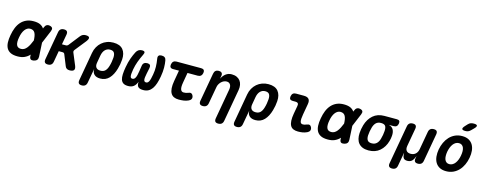

<svg xmlns="http://www.w3.org/2000/svg" viewBox="-33 -1725 7263 2869"><g transform="rotate(15 3598.5 -290.5)"><path d="M502.7 -67.7Q503.7 -36.3 489 -18.1Q474.3 0.2 442.2 7.3Q409.8 14.4 393.2 2.5Q376.7 -9.3 375 -40.7L364.6 -277.3Q363.3 -317.3 358 -347.4Q352.7 -377.6 341.7 -397.9Q330.8 -418.2 312.7 -428.3Q294.6 -438.5 267.4 -438.5Q244.1 -438.5 223.5 -426.5Q202.9 -414.5 186.2 -392.7Q169.5 -371 157.4 -339.7Q145.3 -308.5 139 -270H7Q18 -334 39.4 -387Q60.8 -440 95.1 -478.5Q129.4 -517 177.2 -538.5Q225.1 -560 289 -560Q350.8 -560 389.1 -542.6Q427.4 -525.1 448.7 -492.7Q470 -460.2 478.4 -413.8Q486.8 -367.3 489.8 -309.3ZM457.1 -509.3Q469.2 -540.7 490.1 -552.5Q511.1 -564.4 540.5 -557.3Q570.9 -550.2 579.4 -531.9Q587.8 -513.7 574.6 -482.3L480.4 -257Q456.4 -199 431 -150Q405.6 -101 372.5 -65.5Q339.4 -30 295.1 -10Q250.8 10 188 10Q121.6 10 80.7 -10Q39.9 -30 19.8 -66.5Q-0.3 -103 -2.7 -154.5Q-5 -206 7 -270H139Q131.7 -232.2 132.1 -202.6Q132.4 -173 140.4 -152.8Q148.3 -132.5 165.5 -122Q182.6 -111.5 209.6 -111.5Q236.8 -111.5 258.9 -124.2Q280.9 -136.9 299.4 -160.3Q318 -183.6 334.4 -216.3Q350.8 -249 366.8 -289Z M657.8 10Q625.3 10 611.6 -6.3Q597.9 -22.5 603.3 -56L681.3 -494Q686.7 -527.5 706 -543.7Q725.3 -560 758.8 -560Q791.3 -560 805 -543.7Q818.7 -527.5 813.3 -494L784.9 -336.3H844.7Q856.8 -336.3 866.4 -341.4Q875.9 -346.4 883.9 -356.5L1010.2 -517.3Q1026.4 -539 1046.8 -549.5Q1067.3 -560 1092.3 -560Q1141.7 -560 1149.9 -539.1Q1158 -518.3 1125.3 -475.3L988.1 -303.3Q980.1 -293.2 978.6 -282.9Q977.1 -272.7 981.1 -262.6L1058.4 -77Q1075.9 -33.3 1059.8 -11.7Q1043.7 10 992.3 10Q967.6 10 950.5 -0.9Q933.5 -11.7 925.1 -33.7L856.2 -204.2Q852.2 -214.3 844.5 -219.5Q836.8 -224.7 824.7 -224.7H765.3L735.3 -56Q729.9 -22.5 710.6 -6.3Q691.3 10 657.8 10Z M1228.4 180Q1194.9 180 1181.7 163.7Q1168.5 147.5 1173.9 114L1252 -328.3Q1261 -380.7 1285.1 -423.2Q1309.2 -465.8 1344.3 -496.2Q1379.5 -526.6 1425 -543.3Q1470.5 -560 1522 -560Q1626 -560 1672.7 -502.7Q1719.3 -445.4 1712.6 -348.3Q1710.3 -311.8 1703.7 -275.1Q1697 -238.5 1686.4 -202Q1658.7 -103.9 1605.1 -47Q1551.5 10 1467.5 10Q1406.9 10 1375.4 -20.1Q1343.8 -50.3 1345.4 -105L1305.9 114Q1300.5 147.5 1281.2 163.7Q1261.9 180 1228.4 180ZM1441 -104.4Q1487.5 -104.4 1514 -130.7Q1540.6 -157 1555.4 -207Q1565.7 -240.8 1571.6 -275.1Q1577.6 -309.5 1579.6 -343Q1582.2 -393 1565 -419.3Q1547.9 -445.6 1501.4 -445.6Q1478.3 -445.6 1458.9 -437.2Q1439.4 -428.8 1424.1 -412.8Q1408.7 -396.8 1398.5 -374.4Q1388.3 -352 1383 -323L1362.8 -207Q1353.9 -158 1374.4 -131.2Q1394.8 -104.4 1441 -104.4Z M2268.7 -560Q2300.7 -560 2318.2 -545.5Q2335.7 -531 2340.1 -501.7Q2348.5 -455.8 2349.4 -394.1Q2350.3 -332.4 2336.7 -254Q2325.7 -191.2 2309.5 -142.3Q2293.3 -93.5 2269.4 -59.7Q2245.5 -25.9 2212.2 -7.9Q2178.9 10 2133 10Q2078 10 2054.5 -13.2Q2031 -36.4 2036.3 -92.4Q2015.7 -38.7 1983.4 -14.4Q1951 10 1899 10Q1852.4 10 1825.7 -6.9Q1799.1 -23.9 1788 -57Q1777 -90.2 1779.1 -139.5Q1781.3 -188.9 1793 -254Q1806.6 -332.7 1828.9 -394.4Q1851.3 -456.1 1875.7 -502.7Q1890.2 -531 1912.7 -545.5Q1935.3 -560 1967 -560Q1997 -560 2005.5 -545.6Q2013.9 -531.3 1998.7 -502Q1981.4 -466.8 1967.6 -435Q1953.7 -403.3 1942.9 -373Q1932 -342.8 1924 -313.2Q1916 -283.6 1910 -251Q1903.7 -213.6 1901.3 -187.2Q1898.8 -160.8 1901.1 -143.9Q1903.4 -126.9 1911.5 -119.2Q1919.5 -111.5 1933.6 -111.5Q1948.2 -111.5 1959.5 -119.6Q1970.9 -127.7 1979.3 -144.3Q1987.8 -160.8 1994.1 -185.9Q2000.5 -211 2005.5 -246L2018.7 -332.7Q2022.7 -363.7 2041.2 -378.8Q2059.7 -394 2090 -394Q2121.3 -394 2133.6 -378.8Q2145.8 -363.7 2140.1 -332.7L2121.5 -243Q2114.2 -207.2 2111.3 -182.2Q2108.4 -157.1 2111 -141.7Q2113.5 -126.2 2121.9 -118.9Q2130.3 -111.5 2145.6 -111.5Q2159.7 -111.5 2170.2 -119.2Q2180.7 -126.9 2189.1 -143.9Q2197.5 -160.8 2204.4 -187.2Q2211.4 -213.6 2217.7 -251Q2223.7 -283.6 2226 -313.2Q2228.3 -342.8 2227.7 -372.7Q2227.2 -402.7 2224 -434.1Q2220.8 -465.5 2215.1 -500.7Q2210.4 -530.7 2224 -545.3Q2237.7 -560 2268.7 -560Z M2887.1 -530Q2916.9 -530 2929.6 -514.7Q2942.3 -499.4 2937.2 -469.6Q2931.8 -439.8 2914.1 -424.1Q2896.3 -408.5 2866.5 -408.5H2483.9Q2454.8 -408.5 2442.8 -423.8Q2430.8 -439.1 2435.5 -468.2Q2440.6 -498.7 2458.3 -514.3Q2476.1 -530 2506.6 -530ZM2792.4 -124.3Q2823.8 -137.4 2841.7 -129.5Q2859.5 -121.5 2868.9 -97.6Q2879 -70.6 2869.4 -49.9Q2859.8 -29.2 2833.5 -17.1Q2797 -0.4 2759.9 4.8Q2722.9 10 2683 10Q2639.3 10 2608.1 -4.4Q2576.9 -18.8 2559.3 -49.5Q2541.8 -80.2 2538.3 -127.5Q2534.9 -174.8 2546.3 -239.9L2597 -530H2729L2681.3 -256.2Q2667.9 -180.7 2679.8 -146.1Q2691.6 -111.5 2726.6 -111.5Q2742.4 -111.5 2758.8 -114.2Q2775.1 -116.8 2792.4 -124.3Z M3133.4 -56Q3128 -22.5 3108.7 -6.3Q3089.4 10 3055.9 10Q3023.4 10 3009.7 -6.3Q2996 -22.5 3001.4 -56L3079.4 -495.4Q3084.8 -528.2 3103.4 -544.1Q3122 -560 3152.7 -560Q3183.1 -560 3198.2 -544.1Q3213.3 -528.2 3207.9 -495.4L3199.7 -451.8Q3224.8 -503.3 3263.5 -531.6Q3302.1 -560 3352.9 -560Q3398.2 -560 3431.5 -544.7Q3464.7 -529.5 3485.1 -502.7Q3505.4 -476 3512.2 -439.2Q3519 -402.5 3511.7 -359.5L3423.5 138Q3418.1 171.5 3398.8 187.8Q3379.5 204 3346 204Q3312.8 204 3299.4 187.8Q3286.1 171.5 3291.5 138L3374.3 -330.7Q3377.6 -350.4 3376.1 -369.3Q3374.7 -388.3 3367 -403.1Q3359.3 -418 3345 -427.2Q3330.7 -436.5 3308.2 -436.5Q3284 -436.5 3262.4 -426.1Q3240.7 -415.7 3223.5 -398.5Q3206.3 -381.3 3194.8 -359.6Q3183.2 -337.9 3179.9 -315.3Z M3628.4 180Q3594.9 180 3581.7 163.7Q3568.5 147.5 3573.9 114L3652 -328.3Q3661 -380.7 3685.1 -423.2Q3709.2 -465.8 3744.3 -496.2Q3779.5 -526.6 3825 -543.3Q3870.5 -560 3922 -560Q4026 -560 4072.7 -502.7Q4119.3 -445.4 4112.6 -348.3Q4110.3 -311.8 4103.7 -275.1Q4097 -238.5 4086.4 -202Q4058.7 -103.9 4005.1 -47Q3951.5 10 3867.5 10Q3806.9 10 3775.4 -20.1Q3743.8 -50.3 3745.4 -105L3705.9 114Q3700.5 147.5 3681.2 163.7Q3661.9 180 3628.4 180ZM3841 -104.4Q3887.5 -104.4 3914 -130.7Q3940.6 -157 3955.4 -207Q3965.7 -240.8 3971.6 -275.1Q3977.6 -309.5 3979.6 -343Q3982.2 -393 3965 -419.3Q3947.9 -445.6 3901.4 -445.6Q3878.3 -445.6 3858.9 -437.2Q3839.4 -428.8 3824.1 -412.8Q3808.7 -396.8 3798.5 -374.4Q3788.3 -352 3783 -323L3762.8 -207Q3753.9 -158 3774.4 -131.2Q3794.8 -104.4 3841 -104.4Z M4536 -256.2Q4522.6 -180.7 4529.6 -146.1Q4536.6 -111.5 4571.3 -111.5Q4583.4 -111.5 4596.7 -114.5Q4610 -117.4 4625.6 -124.3Q4656.7 -137.7 4674.9 -129.6Q4693 -121.5 4702.1 -97.6Q4712.2 -70.6 4702.6 -50.1Q4693 -29.5 4666.7 -17.1Q4632.4 -1 4598.4 4.5Q4564.3 10 4527.7 10Q4484.3 10 4454.4 -3.4Q4424.6 -16.7 4408.7 -46Q4392.8 -75.3 4390.5 -121.6Q4388.2 -167.8 4399.6 -232.9L4421.9 -357.6Q4427.3 -384.6 4416 -398.1Q4404.7 -411.6 4377.7 -411.6H4334.5Q4304.7 -411.6 4292.7 -426.3Q4280.7 -441 4285.8 -470.8Q4291.2 -500.6 4308.1 -515.3Q4325 -530 4354.8 -530H4476Q4531 -530 4553.1 -503.1Q4575.2 -476.3 4565.1 -422Z M5302.7 -67.7Q5303.7 -36.3 5289 -18.1Q5274.3 0.2 5242.2 7.3Q5209.8 14.4 5193.2 2.5Q5176.7 -9.3 5175 -40.7L5164.6 -277.3Q5163.3 -317.3 5158 -347.4Q5152.7 -377.6 5141.7 -397.9Q5130.8 -418.2 5112.7 -428.3Q5094.6 -438.5 5067.4 -438.5Q5044.1 -438.5 5023.5 -426.5Q5002.9 -414.5 4986.2 -392.7Q4969.5 -371 4957.4 -339.7Q4945.3 -308.5 4939 -270H4807Q4818 -334 4839.4 -387Q4860.8 -440 4895.1 -478.5Q4929.4 -517 4977.2 -538.5Q5025.1 -560 5089 -560Q5150.8 -560 5189.1 -542.6Q5227.4 -525.1 5248.7 -492.7Q5270 -460.2 5278.4 -413.8Q5286.8 -367.3 5289.8 -309.3ZM5257.1 -509.3Q5269.2 -540.7 5290.1 -552.5Q5311.1 -564.4 5340.5 -557.3Q5370.9 -550.2 5379.4 -531.9Q5387.8 -513.7 5374.6 -482.3L5280.4 -257Q5256.4 -199 5231 -150Q5205.6 -101 5172.5 -65.5Q5139.4 -30 5095.1 -10Q5050.8 10 4988 10Q4921.6 10 4880.7 -10Q4839.9 -30 4819.8 -66.5Q4799.7 -103 4797.3 -154.5Q4795 -206 4807 -270H4939Q4931.7 -232.2 4932.1 -202.6Q4932.4 -173 4940.4 -152.8Q4948.3 -132.5 4965.5 -122Q4982.6 -111.5 5009.6 -111.5Q5036.8 -111.5 5058.9 -124.2Q5080.9 -136.9 5099.4 -160.3Q5118 -183.6 5134.4 -216.3Q5150.8 -249 5166.8 -289Z M5813.8 -437.9Q5863.9 -427.4 5885.6 -388.3Q5907.3 -349.2 5902.3 -291Q5900.3 -270 5897 -249Q5893.6 -228 5887.1 -207Q5860.1 -109.5 5791.5 -49.8Q5722.9 10 5617.1 10Q5564.2 10 5526.2 -5.7Q5488.2 -21.4 5464.6 -49.6Q5441 -77.8 5430.9 -118.2Q5420.9 -158.6 5423.9 -207Q5425.9 -238.5 5431.3 -270Q5436.8 -301.5 5446.1 -333Q5474.5 -430.8 5542.4 -490.4Q5610.3 -550 5716.1 -550H5908.8Q5937.2 -550 5948.3 -536.3Q5959.4 -522.7 5954.7 -494.3Q5950 -465.9 5933.8 -451.9Q5917.6 -437.9 5889.2 -437.9ZM5637.4 -105Q5661.5 -105 5680.1 -111.9Q5698.8 -118.8 5712.9 -132Q5727.1 -145.1 5737.6 -163.9Q5748.2 -182.6 5755.1 -207Q5764.4 -238.5 5769.8 -270Q5775.3 -301.5 5777.3 -333Q5780.6 -388.8 5762.1 -411.9Q5743.7 -435 5695.8 -435Q5647.9 -435 5620.1 -408.4Q5592.3 -381.8 5578.1 -333Q5568.8 -301.5 5563.4 -270Q5557.9 -238.5 5555.9 -207Q5553.3 -158.2 5571.4 -131.6Q5589.5 -105 5637.4 -105Z M6028.1 180Q5995.6 180 5981.9 163.7Q5968.2 147.5 5973.6 114L6079.6 -484Q6085 -517.5 6104.3 -533.7Q6123.6 -550 6157.1 -550Q6190.6 -550 6203.8 -533.7Q6217 -517.5 6211.6 -484L6162.5 -207Q6153.6 -158 6174 -131.2Q6194.3 -104.4 6239.8 -104.4Q6286 -104.4 6315.8 -131.2Q6345.6 -158 6354.5 -207L6403.6 -484Q6409 -517.5 6428.3 -533.7Q6447.6 -550 6481.1 -550Q6514.6 -550 6527.8 -533.7Q6541 -517.5 6535.6 -484L6459.6 -55.7Q6454.2 -22.5 6434.9 -6.3Q6415.6 10 6382.4 10Q6349.9 10 6336.3 -6.3Q6322.8 -22.5 6328.2 -55.7L6333.7 -85Q6335.7 -95 6334.8 -95Q6334 -95 6331 -85Q6315.3 -40 6289.6 -15Q6264 10 6219.2 10Q6174.4 10 6158.8 -15Q6143.2 -40 6143.8 -85Q6143.8 -95 6143.5 -95Q6143.1 -95 6141.1 -85L6105.6 114Q6100.2 147.5 6080.9 163.7Q6061.6 180 6028.1 180Z M6818 10Q6757.2 10 6716.2 -12.6Q6675.3 -35.1 6652.5 -74.2Q6629.8 -113.2 6624.4 -165Q6619 -216.8 6629.3 -275.3Q6639.6 -333.8 6663.5 -385.4Q6687.4 -437.1 6723.8 -476Q6760.3 -514.9 6809.2 -537.4Q6858.2 -560 6919 -560Q6980.1 -560 7021.1 -537.4Q7062 -514.9 7084.8 -476.3Q7107.5 -437.8 7112.9 -386.1Q7118.3 -334.5 7107.3 -275.3Q7097 -216.8 7073.3 -165Q7049.6 -113.2 7013 -74.2Q6976.4 -35.1 6927.6 -12.6Q6878.8 10 6818 10ZM6838.2 -104.5Q6865.5 -104.5 6888.2 -118Q6911 -131.4 6928.1 -154.5Q6945.3 -177.5 6957.3 -208.8Q6969.4 -240 6975.3 -275.3Q6981.9 -311.3 6981.1 -342.2Q6980.3 -373.2 6971.4 -395.9Q6962.6 -418.6 6944.5 -432Q6926.4 -445.5 6898.8 -445.5Q6871.2 -445.5 6848.5 -432Q6825.7 -418.6 6808.6 -395.5Q6791.4 -372.5 6779.5 -341.4Q6767.6 -310.3 6761 -275Q6755.4 -239.7 6756.2 -208.6Q6757 -177.5 6766.2 -154.5Q6775.4 -131.4 6793.2 -118Q6810.9 -104.5 6838.2 -104.5ZM7022.4 -679.1Q7004.8 -660.5 6984.9 -652.8Q6964.9 -645 6941.9 -645Q6896.6 -645 6890.8 -662.3Q6885.1 -679.5 6918.9 -716L6949.2 -748.9Q6970.3 -771.3 6990.6 -778.1Q7010.9 -785 7037.7 -785Q7083.6 -785 7088.8 -767.4Q7094 -749.9 7058.9 -715.5Z"/></g></svg>

Font: Maple Mono
Style: Italic
Weight: 400
Italic angle: -10°
Monospace: yes
Designer: subframe7536
Version: Version 7.300